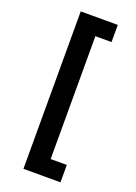

<svg xmlns="http://www.w3.org/2000/svg" viewBox="-173 -859 759 1070"><g transform="rotate(20 206.5 -324.0)"><path d="M111.4 142.5V-791.1H331.2V-689.2H235.4V39.4H331.2V142.5Z"/></g></svg>

Font: Comme
Style: Regular
Weight: 400
Designer: Vernon Adams
Foundry: Vernon Adams
Version: Version 1.000;gftools[0.9.27]